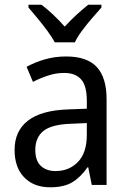

<svg xmlns="http://www.w3.org/2000/svg" viewBox="-20 -786 548 816"><path d="M261 -546Q350 -546 391.5 -501Q433 -456 433 -364V0H370L355 -75H352Q322 -32 286.5 -11Q251 10 193 10Q124 10 83 -32Q42 -74 42 -149Q42 -229 98.5 -273Q155 -317 269 -321L349 -324V-357Q349 -422 324.5 -449Q300 -476 253 -476Q218 -476 184.5 -465Q151 -454 120 -438L93 -502Q127 -521 170 -533.5Q213 -546 261 -546ZM281 -260Q198 -257 164 -229Q130 -201 130 -149Q130 -103 153.5 -81Q177 -59 216 -59Q274 -59 311.5 -98Q349 -137 349 -213V-263ZM213 -606Q201 -628 181.5 -654.5Q162 -681 140.5 -707Q119 -733 101 -754V-766H156Q179 -749 205 -724.5Q231 -700 255 -673Q281 -701 305 -723Q329 -745 355 -766H411V-754Q394 -735 371.5 -709Q349 -683 329 -656Q309 -629 298 -606Z"/></svg>

Font: Noto Sans SemiCondensed
Style: Regular
Weight: 400
Width: 4
Designer: Monotype Design Team
Foundry: Monotype Imaging Inc.
Version: Version 2.013; ttfautohint (v1.8.4.7-5d5b)